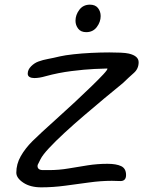

<svg xmlns="http://www.w3.org/2000/svg" viewBox="-20 -873 669 824"><path d="M157 -69Q110 -69 80 -89Q50 -109 50 -132Q50 -169 69 -202.5Q88 -236 119 -267Q132 -280 160.5 -306.5Q189 -333 226.5 -366.5Q264 -400 302 -435.5Q340 -471 372 -502Q404 -533 423.5 -554Q443 -575 441 -579Q427 -579 385 -577Q343 -575 287 -568Q231 -561 176 -546Q149 -538 127 -538Q115 -538 107 -542.5Q99 -547 99 -557Q99 -574 113.5 -588.5Q128 -603 145 -609Q164 -616 186 -620Q208 -624 237 -631Q259 -636 295 -640Q331 -644 371.5 -646Q412 -648 449 -648Q475 -648 497.5 -647Q520 -646 533 -643Q575 -633 575 -606Q575 -578 554.5 -560Q534 -542 507 -516Q471 -487 428 -451Q385 -415 340.5 -377Q296 -339 257 -303Q218 -267 190.5 -237.5Q163 -208 154 -190L142 -166Q142 -165 141.5 -163.5Q141 -162 141 -161Q141 -143 165 -143H190Q233 -143 274 -150Q315 -157 356.5 -163.5Q398 -170 441 -170Q479 -170 500 -160Q521 -150 521 -122Q521 -96 497 -96Q488 -96 478.5 -96.5Q469 -97 460 -97Q414 -97 363 -90Q312 -83 259.5 -76Q207 -69 157 -69ZM350 -735Q327 -735 315.5 -750Q304 -765 304 -784Q304 -809 320.5 -831Q337 -853 366 -853Q389 -853 400.5 -838.5Q412 -824 412 -804Q412 -779 395.5 -757Q379 -735 350 -735Z"/></svg>

Font: Fuzzy Bubbles
Style: Regular
Weight: 400
Designer: Robert E. Leuschke
Foundry: Robert E. Leuschke
Version: Version 1.010; ttfautohint (v1.8.3)